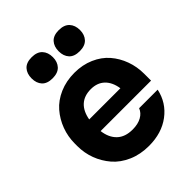

<svg xmlns="http://www.w3.org/2000/svg" viewBox="-226 -927 1076 1076"><g transform="rotate(-45 312.0 -389.5)"><path d="M126 -713.9Q126 -752 146.7 -774.9Q167.5 -797.9 210 -797.9Q252.4 -797.9 273.7 -774.9Q294.9 -752 294.9 -713.9Q294.9 -676.8 273.7 -653.8Q252.4 -630.9 210 -630.9Q167.5 -630.9 146.7 -653.6Q126 -676.3 126 -713.9ZM340.8 -713.9Q340.8 -752 361.6 -774.9Q382.3 -797.9 424.8 -797.9Q467.3 -797.9 488.5 -774.9Q509.8 -752 509.8 -713.9Q509.8 -676.8 488.5 -653.8Q467.3 -630.9 424.8 -630.9Q382.3 -630.9 361.6 -653.6Q340.8 -676.3 340.8 -713.9ZM324.2 19Q256.3 19 201.2 -5.1Q146 -29.3 111.1 -69.8Q76.2 -110.4 57.6 -160.4Q39.1 -210.4 39.1 -264.2V-284.2Q39.1 -339.4 57.9 -389.9Q76.7 -440.4 111.1 -480.2Q145.5 -520 199.2 -543.5Q252.9 -566.9 317.9 -566.9Q381.8 -566.9 434.3 -543.9Q486.8 -521 520.5 -481.9Q554.2 -442.9 572.5 -392.6Q590.8 -342.3 590.8 -286.1V-231.9H190.9Q198.2 -174.3 231.7 -142.6Q265.1 -110.8 324.2 -110.8Q366.7 -110.8 395.3 -126.7Q423.8 -142.6 434.1 -169.9H581.1Q563 -84.5 494.1 -32.7Q425.3 19 324.2 19ZM317.9 -437Q265.6 -437 233.6 -408Q201.7 -378.9 191.9 -323.2H439Q430.7 -377.9 399.7 -407.5Q368.7 -437 317.9 -437Z"/></g></svg>

Font: Sora
Style: Bold
Weight: 700
Designer: Jonathan Barnbrook, Julián Moncada
Foundry: Barnbrook Fonts
Version: Version 2.000